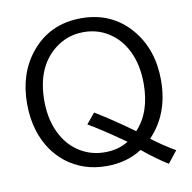

<svg xmlns="http://www.w3.org/2000/svg" viewBox="-94 -895 1077 1077"><g transform="rotate(-10 445.0 -356.0)"><path d="M781.2 88.9Q716.8 49.3 638.2 -15.1Q551.8 41 436 41Q302.7 41 204.6 -36.1Q117.2 -105.5 79.6 -221.2Q56.2 -294.4 56.2 -379.9Q56.2 -552.2 150.9 -668.5Q258.8 -800.8 438 -800.8Q611.3 -800.8 719.2 -674.8Q819.3 -557.1 819.3 -380.9Q819.3 -189.9 702.1 -67.9Q766.1 -18.6 835 21ZM418 -267.1Q530.3 -198.2 632.3 -123Q720.2 -215.8 720.2 -378.9Q720.2 -485.8 680.7 -566.4Q649.9 -628.9 598.6 -668Q528.8 -721.7 438 -721.7Q346.2 -721.7 275.4 -667Q154.3 -573.2 154.3 -379.4Q154.3 -262.7 202.6 -177.7Q238.8 -113.3 297.9 -76.7Q361.3 -37.1 440.4 -37.1Q517.6 -37.1 574.2 -73.2L562 -81.5Q446.8 -162.6 369.1 -208Z"/></g></svg>

Font: BIZ UDPGothic
Style: Regular
Weight: 400
Designer: TypeBank Co., Ltd.
Foundry: Morisawa Inc.
Version: Version 1.051